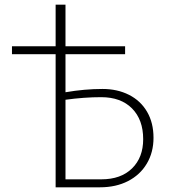

<svg xmlns="http://www.w3.org/2000/svg" viewBox="-20 -798 724 818"><path d="M634 -211Q634 -149 605.5 -101Q577 -53 525.5 -26.5Q474 0 406 0H217V-567H31V-601H217V-778H259V-601H513V-567H259V-405Q341 -419 417 -419Q480 -419 529.5 -394Q579 -369 606.5 -322Q634 -275 634 -211ZM590 -205Q590 -288 542.5 -336Q495 -384 411 -384Q339 -384 259 -373V-34H412Q495 -34 542.5 -80.5Q590 -127 590 -205Z"/></svg>

Font: Ysabeau Infant Light
Style: Regular
Weight: 300
Designer: Christian Thalmann (Catharsis Fonts)
Version: Version 0.003